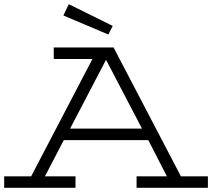

<svg xmlns="http://www.w3.org/2000/svg" viewBox="-40 -898 1014 918"><path d="M217 -616H402L109 -55H-20V0H321V-55H175L265 -228H669L758 -55H613V0H954V-55H825L503 -671H217ZM639 -283H295L467 -612ZM263 -824 478 -733 499 -774 289 -878Z"/></svg>

Font: Stint Ultra Expanded
Style: Regular
Weight: 400
Width: 7
Designer: Astigmatic (AOETI)
Foundry: Astigmatic (AOETI)
Version: Version 1.000